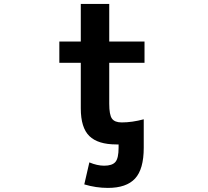

<svg xmlns="http://www.w3.org/2000/svg" viewBox="-20 -712 1040 962"><path d="M700.2 -60.5V-13.7V28.3Q700.2 135.7 656.7 182.6Q613.3 229.5 520.5 229.5Q460.9 229.5 402.3 211.9L427.7 101.6Q466.8 118.2 502 118.2Q542 118.2 558.1 99.6Q574.2 81.1 574.2 28.3V11.7H563.5Q470.7 11.7 427.7 -30.3Q384.8 -72.3 384.8 -168.9V-397.5H277.3V-503.9H384.8V-692.4H527.3V-503.9H704.1V-397.5H527.3V-192.4Q527.3 -136.7 541 -117.7Q554.7 -98.6 589.8 -98.6Q641.6 -98.6 700.2 -114.3Z"/></svg>

Font: Gen Shin Gothic Monospace Bold
Style: Bold
Weight: 700
Designer: [Source Han Sans]
Ryoko NISHIZUKA  (kana & ideographs); Paul D. Hunt (Latin, Greek & Cyrillic); Wenlong ZHANG  (bopomofo
Version: Version 1.002.20150607